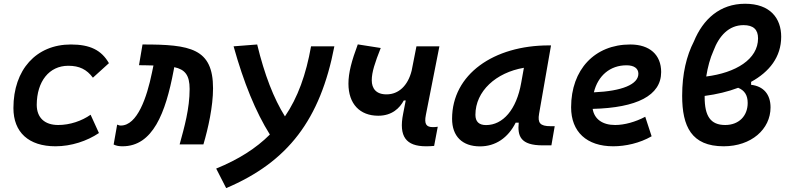

<svg xmlns="http://www.w3.org/2000/svg" viewBox="-20 -762 4142 1013"><path d="M287.1 -102.5C215.3 -102.5 174.3 -141.1 173.8 -208.5C174.3 -333 239.7 -415 340.3 -415C398.4 -415 437.5 -396 470.2 -352.1L554.7 -428.7C515.1 -497.6 455.1 -527.3 354 -527.3C170.9 -527.3 50.8 -394.5 50.8 -191.9C50.8 -64 131.3 9.8 272.9 9.8C356.4 9.8 439.5 -18.1 502 -60.1L458 -156.7C411.6 -124 349.1 -102.5 287.1 -102.5Z M927.7 0H1053.2C1078.6 -85.9 1104 -200.7 1104 -295.9C1104 -506.3 985.4 -527.8 731.9 -527.3L713.4 -418C726.1 -418 738.3 -417.5 750 -417.5C764.2 -417 776.9 -417 789.6 -416.5L781.7 -378.4C754.9 -248 704.6 -99.6 617.2 -99.6C607.4 -99.6 607.4 -102.1 598.1 -104.5L579.6 0.5C594.7 7.8 608.9 9.8 626.5 9.8C786.1 9.8 853.5 -165 896 -389.6L899.4 -407.7C955.6 -395.5 980.5 -366.2 980.5 -292.5C980.5 -188.5 952.6 -90.8 927.7 0Z M1173.3 230.5C1499.5 92.3 1669.9 -131.3 1744.1 -517.6H1621.1C1594.7 -368.2 1551.3 -247.6 1483.4 -147.9C1424.3 -242.2 1375.5 -367.7 1336.9 -527.3L1212.4 -517.6C1266.1 -325.2 1329.1 -171.4 1403.8 -52.2C1330.6 21 1237.8 79.6 1120.6 127.4Z M1975.6 -151.4C2048.8 -151.4 2088.9 -191.9 2110.4 -231.9H2120.6L2106.9 -161.6C2083 -42 2122.1 9.8 2227.5 9.8C2241.2 9.8 2257.3 9.3 2270.5 7.8L2289.6 -93.3C2279.8 -91.8 2272 -91.3 2264.2 -91.3C2230 -91.3 2216.8 -106 2227.1 -156.7L2298.3 -517.6H2177.2L2151.9 -389.2C2131.8 -308.6 2082 -264.6 2021 -264.2C1964.4 -263.2 1941.4 -295.4 1941.4 -338.4C1941.4 -381.3 1958 -431.2 1988.8 -508.8L1867.7 -527.8C1835.4 -441.4 1818.4 -378.4 1818.4 -320.8C1818.4 -213.4 1878.9 -151.4 1975.6 -151.4Z M2512.7 10.3C2594.2 10.3 2660.6 -34.7 2700.7 -114.7H2716.8C2710 -44.9 2725.1 4.9 2843.3 4.9H2889.2L2906.7 -96.2H2884.8C2829.6 -96.2 2815.9 -113.3 2824.2 -161.6L2887.2 -522.5H2876C2585 -522.5 2365.2 -370.1 2365.2 -135.3C2365.2 -43 2418.9 10.3 2512.7 10.3ZM2544.4 -102.1C2507.3 -102.1 2488.3 -120.1 2488.3 -156.2C2488.3 -281.2 2597.2 -379.4 2744.1 -404.3L2730 -325.7C2705.1 -183.1 2633.3 -102.1 2544.4 -102.1Z M3225.6 -102.5C3158.2 -102.5 3115.7 -133.8 3106.9 -187.5C3339.8 -193.4 3468.3 -257.8 3468.3 -381.8C3468.3 -473.1 3407.7 -527.3 3305.2 -527.3C3117.7 -527.3 2993.2 -395 2993.2 -195.8C2993.2 -66.4 3075.7 9.8 3215.3 9.8C3280.3 9.8 3355.5 -6.8 3418 -43L3384.3 -146C3333 -118.7 3274.4 -102.5 3225.6 -102.5ZM3113.3 -274.9C3134.8 -362.8 3198.7 -417.5 3285.6 -417.5C3325.7 -417.5 3348.1 -400.9 3348.1 -373C3348.1 -316.9 3261.7 -281.2 3113.3 -274.9Z M3942.9 -330.1C4039.1 -382.8 4101.6 -461.4 4101.6 -568.4C4101.6 -664.6 4044.4 -742.2 3911.1 -742.2C3777.8 -742.2 3689 -660.2 3641.1 -543.5C3602.1 -467.8 3579.1 -373 3579.1 -256.8C3579.1 -95.2 3627.9 9.8 3798.3 9.8C3943.4 9.8 4045.4 -80.1 4045.4 -195.3C4045.4 -264.2 4008.3 -307.1 3942.9 -314.5ZM3706.1 -358.4C3713.9 -407.7 3726.6 -455.1 3744.1 -493.7C3773.4 -572.3 3825.2 -629.4 3902.8 -629.4C3954.6 -629.4 3979.5 -606.4 3979.5 -559.6C3979.5 -449.2 3861.8 -377.9 3706.1 -358.4ZM3874.5 -298.8C3908.2 -285.2 3924.8 -259.8 3924.8 -218.8C3924.8 -149.9 3877.9 -102.5 3806.2 -102.5C3728.5 -102.5 3697.8 -149.9 3697.8 -249.5C3697.8 -251.5 3697.8 -253.4 3697.8 -255.9C3760.7 -264.2 3820.8 -278.3 3874.5 -298.8Z"/></svg>

Font: Cascadia Mono PL SemiBold
Style: Italic
Weight: 600
Italic angle: -10°
Monospace: yes
Designer: Aaron Bell
Foundry: Saja Typeworks
Version: Version 2404.023